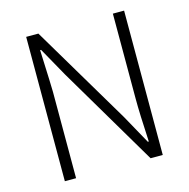

<svg xmlns="http://www.w3.org/2000/svg" viewBox="-107 -832 920 936"><g transform="rotate(-15 353.0 -364.5)"><path d="M106.4 0V-728.5H168L465.8 -227.5L546.9 -81.1H551.8Q543.9 -225.6 543.9 -296.9V-728.5H600.6V0H539.1L242.2 -502L160.2 -648.4H155.3Q163.1 -460 163.1 -436.5V0Z"/></g></svg>

Font: Taipei Sans TC Beta Light
Style: Regular
Weight: 300
Designer: JT Foundry
Foundry: JT Foundry
Version: Version 1.000